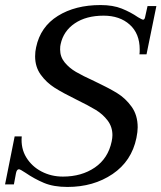

<svg xmlns="http://www.w3.org/2000/svg" viewBox="-21 -730 639 760"><path d="M80 -46Q59 -60 54 -60Q45 -60 42 -43L34 0H-1L37 -190H65Q61 -143 83 -107Q105 -71 143.5 -51Q182 -31 228 -31Q302 -31 354.5 -67Q407 -103 421 -170Q424 -184 424 -195Q424 -228 405 -253Q386 -278 358 -295Q330 -312 281 -336Q228 -362 195.5 -382.5Q163 -403 140.5 -434Q118 -465 118 -507Q118 -526 122 -543Q139 -624 208 -667Q277 -710 377 -710Q426 -710 461 -696Q496 -682 525 -662Q542 -652 545 -652Q551 -652 553 -661L563 -706H598L559 -515H531Q532 -521 532 -534Q532 -597 492.5 -632.5Q453 -668 389 -668Q320 -668 275 -637.5Q230 -607 219 -555Q217 -548 217 -534Q217 -505 235 -483Q253 -461 279.5 -445.5Q306 -430 352 -409Q409 -382 442.5 -361.5Q476 -341 500 -307.5Q524 -274 524 -226Q524 -209 519 -184Q500 -92 424.5 -41Q349 10 246 10Q191 10 153 -6Q115 -22 80 -46Z"/></svg>

Font: Taviraj
Style: Italic
Weight: 400
Italic angle: -12°
Designer: Katatrad Team
Foundry: CadsonDemak
Version: Version 1.001